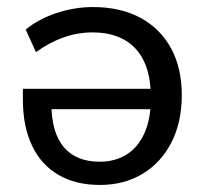

<svg xmlns="http://www.w3.org/2000/svg" viewBox="-20 -516 586 545"><path d="M264 9Q195 9 146 -19.5Q97 -48 71 -102.5Q45 -157 45 -233V-264H425V-206H106L126 -221Q126 -140 161 -98.5Q196 -57 263 -57Q307 -57 339.5 -77.5Q372 -98 390 -138Q408 -178 408 -235V-242Q408 -301 389 -341.5Q370 -382 333 -403Q296 -424 243 -424Q201 -424 161 -410Q121 -396 82 -368L53 -432Q89 -462 140.5 -479Q192 -496 244 -496Q322 -496 378.5 -465.5Q435 -435 465.5 -379Q496 -323 496 -246Q496 -169 466.5 -111.5Q437 -54 384.5 -22.5Q332 9 264 9Z"/></svg>

Font: Nunito Sans 12pt Medium
Style: Regular
Weight: 500
Designer: Vernon Adams
Foundry: Vernon Adams
Version: Version 3.101;gftools[0.9.27]